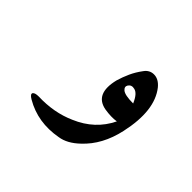

<svg xmlns="http://www.w3.org/2000/svg" viewBox="-83 -361 500 500"><g transform="rotate(45 166.5 -111.0)"><path d="M252 -103Q234 -100 209 -104Q160 -113 176 -178Q181 -195 188.5 -211.5Q196 -228 208 -244Q218 -258 234 -258Q251 -258 265 -241Q303 -193 282 -98Q268 -34 227 4Q201 29 174 33Q108 45 55 14Q41 6 45 0Q49 -5 62 -5Q120 -3 167 -24Q226 -49 252 -103ZM249 -166Q238 -192 224 -195Q212 -198 206 -189Q201 -181 209 -174Q218 -166 249 -166Z"/></g></svg>

Font: Amiri
Style: Regular
Weight: 400
Designer: Khaled Hosny
Version: Version 0.114